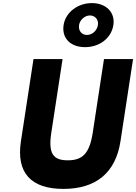

<svg xmlns="http://www.w3.org/2000/svg" viewBox="-20 -1207 881 1242"><path d="M840.7 -825H652.7L579.8 -348C558.6 -210 510.5 -170 418.5 -170C326.5 -170 290.6 -210 311.8 -348L384.7 -825H196.7L115.3 -293C84.1 -89 180.2 15 390.2 15C600.2 15 728.1 -89 759.3 -293ZM491.4 -1045C496.6 -1079 528.9 -1107 561.9 -1107C595.9 -1107 618.6 -1079 613.4 -1045C608.1 -1010 577.6 -981 542.6 -981C506.6 -981 486.1 -1010 491.4 -1045ZM391.4 -1045C378.6 -961 434.5 -902 530.5 -902C624.5 -902 700.6 -961 713.4 -1045C726.1 -1128 665.1 -1187 574.1 -1187C484.1 -1187 404.1 -1128 391.4 -1045Z"/></svg>

Font: Sztylet
Style: BdObl
Weight: 700
Foundry: Cannot Into Space Fonts, PlusOne Fonts
Version: Version 0.12